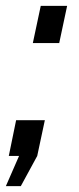

<svg xmlns="http://www.w3.org/2000/svg" viewBox="-28 -538 271 655"><path d="M84 -391H174L201 -518H111ZM-8 97H43L99 -6L125 -128H27L2 -6H37Z"/></svg>

Font: FIGSv2-sans-serif SmBold Italic
Style: Regular
Weight: 600
Italic angle: -12°
Designer: Matt McInerney, Pablo Impallari, Rodrigo Fuenzalida
Foundry: Matt McInerney, Pablo Impallari, Rodrigo Fuenzalida
Version: Version 4.020;hotconv 1.0.109;makeotfexe 2.5.65596